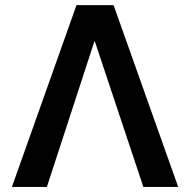

<svg xmlns="http://www.w3.org/2000/svg" viewBox="-20 -736 748 756"><path d="M681.6 0H544.4L352.5 -575.7L164.6 0H26.9L281.2 -715.8H427.2Z"/></svg>

Font: Monda SemiBold
Style: Regular
Weight: 600
Designer: Vernon Adams
Foundry: Vernon Adams
Version: Version 2.200